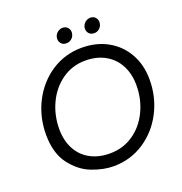

<svg xmlns="http://www.w3.org/2000/svg" viewBox="-151 -987 1065 1125"><g transform="rotate(-20 382.0 -424.5)"><path d="M57 -302Q57 -411 105 -504.5Q153 -598 237.5 -653.5Q322 -709 427 -709Q518 -709 588.5 -669.5Q659 -630 698.5 -559.5Q738 -489 738 -398Q738 -289 690 -196Q642 -103 557 -47.5Q472 8 367 8Q305 8 234 -19Q163 -46 110 -115.5Q57 -185 57 -302ZM654 -393Q654 -463 626 -517Q598 -571 545 -601Q492 -631 421 -631Q339 -631 275 -585.5Q211 -540 176 -465.5Q141 -391 141 -305Q141 -235 169 -181.5Q197 -128 249.5 -99Q302 -70 372 -70Q455 -70 519 -114Q583 -158 618.5 -232.5Q654 -307 654 -393ZM311 -814Q315 -834 330.5 -846Q346 -858 365 -857Q384 -856 395.5 -841Q407 -826 403 -806Q400 -787 384.5 -774.5Q369 -762 349 -764Q330 -765 319 -779.5Q308 -794 311 -814ZM484 -814Q488 -834 503.5 -846Q519 -858 538 -857Q557 -856 568.5 -841Q580 -826 576 -806Q573 -787 557.5 -774.5Q542 -762 522 -764Q503 -765 492 -779.5Q481 -794 484 -814Z"/></g></svg>

Font: Fixel Italic Variable 20240409 Display Thin
Style: Italic
Weight: 100
Italic angle: -10°
Designer: AlfaBravo + MacPaw
Foundry: Kyrylo Tkachov, Marchela Mozhyna, Serhii Makarenko, Maria Weinstein, Zakhar Kryvoshyya
Version: Version 1.211;Glyphs 3.2 (3225)